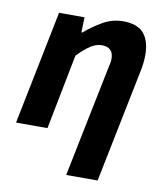

<svg xmlns="http://www.w3.org/2000/svg" viewBox="-79 -574 710 824"><g transform="rotate(10 276.0 -162.0)"><path d="M265 184 362 -293Q365 -308 367.5 -319Q370 -330 370 -340Q370 -366 357 -378.5Q344 -391 319 -391Q296 -391 271.5 -375.5Q247 -360 215 -327L151 0H14L114 -496H225L223 -430H227Q263 -461 304 -484.5Q345 -508 392 -508Q454 -508 482 -475.5Q510 -443 510 -381Q510 -364 508 -346.5Q506 -329 502 -310L402 184Z"/></g></svg>

Font: Source Sans 3 ExtraLight
Style: Bold Italic
Weight: 700
Italic angle: -11°
Version: Version 3.052;hotconv 1.1.0;makeotfexe 2.6.0